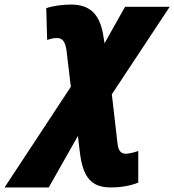

<svg xmlns="http://www.w3.org/2000/svg" viewBox="-158 -583 765 843"><path d="M-138 240H56L184 14L192 80C205 202 248 240 329 240C372 240 413 233 449 219V80C426 88 405 92 395 92C376 92 362 83 358 47L333 -169L587 -553H391L301 -393L297 -418C283 -517 241 -563 153 -563C118 -563 72 -557 45 -547L49 -408C64 -412 76 -416 91 -416C115 -416 128 -403 134 -362L153 -202Z"/></svg>

Font: Noto Sans UI SemiCondensed Black
Style: Italic
Weight: 900
Width: 4
Italic angle: -372°
Designer: Monotype Design Team
Foundry: Monotype Imaging Inc.
Version: Version 1.901